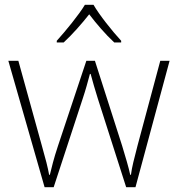

<svg xmlns="http://www.w3.org/2000/svg" viewBox="-20 -784 746 805"><path d="M372 -764H336C311 -722 255 -654 218 -613V-606H247C284 -640 324 -686 354 -724C383 -686 422 -640 459 -606H488V-613C451 -653 396 -722 372 -764ZM390 -371 509 1H548L691 -529H652L557 -175C542 -117 533 -83 529 -51H526C519 -84 507 -123 492 -173L378 -529H342L223 -172C204 -115 197 -83 189 -51H186C180 -84 172 -115 155 -175L57 -529H15L167 1H205L327 -371C339 -407 348 -440 357 -474H360C369 -440 378 -410 390 -371Z"/></svg>

Font: Noto Sans Lao ExtraLight
Style: Regular
Weight: 200
Designer: Monotype Design Team
Foundry: Monotype Imaging Inc.
Version: Version 2.003